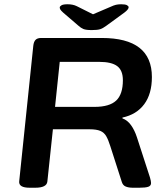

<svg xmlns="http://www.w3.org/2000/svg" viewBox="-20 -878 772 900"><path d="M119 2Q67 2 70 -28L136 -663Q138 -682 146.5 -691Q155 -700 173 -700H457Q692 -700 692 -517Q692 -438 656 -389.5Q620 -341 554 -327V-323Q577 -315 594 -291.5Q611 -268 622 -234L683 -46Q688 -29 688 -20Q688 -7 675 -2.5Q662 2 633 2H603Q583 2 569.5 -3.5Q556 -9 551 -25L497 -193Q488 -222 478 -239.5Q468 -257 450 -264.5Q432 -272 400 -272H228L202 -27Q199 2 145 2ZM238 -377H423Q493 -377 524.5 -406.5Q556 -436 556 -502Q556 -548 529.5 -568Q503 -588 445 -588H260ZM548 -858Q568 -858 575.5 -853.5Q583 -849 583 -844Q583 -834 563 -819L478 -757Q462 -745 449 -741Q436 -737 410 -737Q383 -737 371 -742Q359 -747 347 -758L276 -819Q265 -829 262.5 -834Q260 -839 260 -843Q260 -848 268 -853Q276 -858 297 -858Q322 -858 340 -849L416 -811L498 -846Q513 -853 523.5 -855.5Q534 -858 548 -858Z"/></svg>

Font: Asap Expanded Expanded SemiBold
Style: Italic
Weight: 600
Width: 7
Italic angle: -6°
Designer: Pablo Cosgaya
Foundry: Omnibus-Type
Version: Version 3.001; ttfautohint (v1.8.4.7-5d5b)